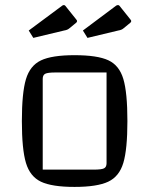

<svg xmlns="http://www.w3.org/2000/svg" viewBox="-20 -726 587 755"><path d="M66 -250Q66 -361 82 -414.5Q98 -468 141 -488.5Q184 -509 273 -509Q363 -509 406 -489Q449 -469 465 -415.5Q481 -362 481 -250Q481 -139 465 -85.5Q449 -32 405.5 -11.5Q362 9 273 9Q184 9 141 -11.5Q98 -32 82 -85.5Q66 -139 66 -250ZM349 -59Q379 -59 389 -64Q399 -69 399 -84V-441H198Q168 -441 158 -436Q148 -431 148 -416V-59ZM93 -606 225 -704Q228 -706 231 -706Q235 -706 237 -703L277 -653Q278 -651 280.5 -648.5Q283 -646 283 -643Q283 -640 280 -637L252 -614Q245 -608 232 -606L111 -577ZM306 -606 437 -704Q441 -706 444 -706Q448 -706 450 -703L490 -653Q491 -651 493.5 -648.5Q496 -646 496 -643Q496 -640 493 -637L465 -614Q458 -608 445 -606L324 -577Z"/></svg>

Font: Changa Light
Style: Regular
Weight: 300
Designer: Eduardo Rodriguez Tunni
Foundry: Eduardo Rodriguez Tunni
Version: Version 2.002; ttfautohint (v1.5) -l 8 -r 50 -G 110 -x 14 -H